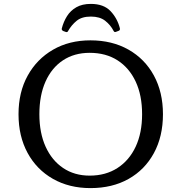

<svg xmlns="http://www.w3.org/2000/svg" viewBox="-20 -957 931 985"><path d="M446 -937Q512 -937 547 -900Q582 -863 595 -812Q597 -802 589 -799L576 -794Q567 -790 563 -798Q547 -829 519.5 -850.5Q492 -872 446 -872Q400 -872 373.5 -850.5Q347 -829 330 -799Q326 -790 318 -793L304 -798Q295 -803 297 -811Q306 -846 324 -874.5Q342 -903 372 -920Q402 -937 446 -937ZM444 8Q335 8 251.5 -39.5Q168 -87 121.5 -172.5Q75 -258 75 -371Q75 -484 122 -569Q169 -654 252 -702Q335 -750 444 -750Q555 -750 639 -702.5Q723 -655 769.5 -569.5Q816 -484 816 -371Q816 -257 769.5 -171.5Q723 -86 639.5 -39Q556 8 444 8ZM440 -56Q522 -56 582.5 -95Q643 -134 676 -204.5Q709 -275 709 -371Q709 -468 676 -538.5Q643 -609 583 -647.5Q523 -686 440 -686Q361 -686 303 -647.5Q245 -609 213.5 -538.5Q182 -468 182 -371Q182 -275 214 -204.5Q246 -134 304 -95Q362 -56 440 -56Z"/></svg>

Font: Hahmlet
Style: Regular
Weight: 400
Designer: Minjoo Ham & Mark Frömberg
Foundry: hypertype
Version: Version 1.001; ttfautohint (v1.8.3)